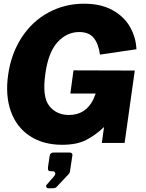

<svg xmlns="http://www.w3.org/2000/svg" viewBox="-20 -772 788 1037"><path d="M24 -368Q40 -482 97 -569.5Q154 -657 242 -704.5Q330 -752 434 -752Q525 -752 588 -717Q651 -682 682.5 -626Q714 -570 717 -506L520 -477Q512 -536 486 -567.5Q460 -599 408 -599Q341 -599 291 -544.5Q241 -490 225 -374Q207 -249 246 -200Q285 -151 352 -151Q443 -151 484 -235L497 -267H360L377 -392L708 -391L653 0H530L542 -86Q497 -43 446.5 -16.5Q396 10 316 10Q213 10 141 -37.5Q69 -85 38.5 -171Q8 -257 24 -368ZM232 226 272 180Q278 172 279 167Q279 161 275.5 157Q272 153 266 153H257Q245 153 241.5 148.5Q238 144 239 132L248 71Q251 52 268 52H357Q364 52 368 56Q372 60 371 67L358 153Q358 157 355.5 161Q353 165 353 166L291 232Q285 240 278.5 242.5Q272 245 259 245H242Q234 245 230.5 238.5Q227 232 232 226Z"/></svg>

Font: Morrison ExtraBold
Style: Regular
Weight: 800
Designer: Pablo Impallari, Rodrigo Fuenzalida (Modified by Dan O. Williams)
Version: Version 0.03;June 6, 2019;FontCreator 11.5.0.2425 64-bit; tt